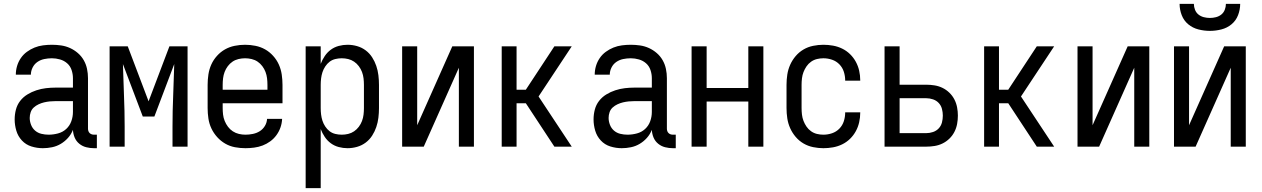

<svg xmlns="http://www.w3.org/2000/svg" viewBox="-20 -760 6540 995"><path d="M202 8Q172 8 143 -1Q114 -10 93.5 -32Q73 -54 64.5 -83Q56 -112 56 -141Q56 -167 62.5 -192Q69 -217 84.5 -237Q100 -257 122 -270.5Q144 -284 168.5 -292Q193 -300 218 -303Q243 -306 269 -306H358V-355Q358 -376 351 -397Q344 -418 328 -432Q312 -446 291 -452Q270 -458 249 -458Q229 -458 209.5 -454Q190 -450 174 -439Q158 -428 149 -410Q140 -392 140 -373H62Q62 -396 68.5 -418Q75 -440 88 -459Q101 -478 119.5 -491.5Q138 -505 159 -513.5Q180 -522 203 -525Q226 -528 249 -528Q273 -528 297 -524.5Q321 -521 343 -511Q365 -501 383.5 -485Q402 -469 414 -448Q426 -427 431 -403Q436 -379 436 -355V-93Q436 -87 438 -81Q440 -75 444.5 -70.5Q449 -66 455 -64Q461 -62 467 -62H482V8H467Q447 8 427 3Q407 -2 391 -15Q375 -28 367 -47Q359 -66 358 -87Q349 -64 332.5 -45.5Q316 -27 295 -14.5Q274 -2 250 3Q226 8 202 8ZM232 -62Q256 -62 280.5 -68.5Q305 -75 323 -91.5Q341 -108 349.5 -131.5Q358 -155 358 -180V-236H269Q254 -236 238.5 -234.5Q223 -233 208.5 -229.5Q194 -226 180 -219.5Q166 -213 155 -203Q144 -193 139 -178.5Q134 -164 134 -149Q134 -131 141 -113Q148 -95 162 -83Q176 -71 194.5 -66.5Q213 -62 232 -62Z M548 0V-520H642L750 -235L858 -520H952V0H874V-104Q874 -185 877.5 -266Q881 -347 883 -428L780 -156H720L617 -428Q619 -347 622.5 -266Q626 -185 626 -104V0Z M1252 8Q1225 8 1198 3Q1171 -2 1147.5 -15.5Q1124 -29 1105.5 -49.5Q1087 -70 1075.5 -94.5Q1064 -119 1060 -146Q1056 -173 1056 -200V-320Q1056 -347 1060 -374Q1064 -401 1075 -425.5Q1086 -450 1104.5 -470.5Q1123 -491 1146 -504Q1169 -517 1196 -522.5Q1223 -528 1250 -528Q1277 -528 1304 -522.5Q1331 -517 1354 -504Q1377 -491 1395.5 -470.5Q1414 -450 1425 -425.5Q1436 -401 1440 -374Q1444 -347 1444 -320V-225H1134V-200Q1134 -183 1136 -166Q1138 -149 1144.5 -133Q1151 -117 1161.5 -103Q1172 -89 1186.5 -79.5Q1201 -70 1218 -66Q1235 -62 1252 -62Q1271 -62 1290.5 -66Q1310 -70 1326 -80Q1342 -90 1352.5 -107Q1363 -124 1364 -144H1442Q1441 -121 1433.5 -99.5Q1426 -78 1412.5 -59.5Q1399 -41 1380.5 -27.5Q1362 -14 1341 -6Q1320 2 1297 5Q1274 8 1252 8ZM1366 -295V-320Q1366 -337 1364 -354Q1362 -371 1356 -387Q1350 -403 1339.5 -417Q1329 -431 1315 -440.5Q1301 -450 1284 -454Q1267 -458 1250 -458Q1233 -458 1216 -454Q1199 -450 1185 -440.5Q1171 -431 1160.5 -417Q1150 -403 1144 -387Q1138 -371 1136 -354Q1134 -337 1134 -320V-295Z M1564 215V-520H1642V-429Q1650 -450 1663 -469.5Q1676 -489 1694.5 -502.5Q1713 -516 1735.5 -522Q1758 -528 1781 -528Q1806 -528 1830.5 -521Q1855 -514 1875 -499Q1895 -484 1908.5 -463Q1922 -442 1930 -418.5Q1938 -395 1941 -370Q1944 -345 1944 -320V-200Q1944 -175 1941 -150Q1938 -125 1930 -101.5Q1922 -78 1908.5 -57Q1895 -36 1875 -21Q1855 -6 1830.5 1Q1806 8 1781 8Q1758 8 1735.5 2Q1713 -4 1694.5 -17.5Q1676 -31 1663 -50.5Q1650 -70 1642 -91V215ZM1751 -62Q1768 -62 1784.5 -66Q1801 -70 1815 -79.5Q1829 -89 1839.5 -103Q1850 -117 1856 -133Q1862 -149 1864 -166Q1866 -183 1866 -200V-320Q1866 -337 1864 -354Q1862 -371 1856 -387Q1850 -403 1839.5 -417Q1829 -431 1815 -440.5Q1801 -450 1784.5 -454Q1768 -458 1751 -458Q1734 -458 1717.5 -454Q1701 -450 1688 -440Q1675 -430 1665.5 -415.5Q1656 -401 1651 -385.5Q1646 -370 1644 -353.5Q1642 -337 1642 -320V-200Q1642 -183 1644 -166.5Q1646 -150 1651 -134.5Q1656 -119 1665.5 -104.5Q1675 -90 1688 -80Q1701 -70 1717.5 -66Q1734 -62 1751 -62Z M2064 0V-520H2142V-111L2324 -520H2436V0H2358V-409L2176 0Z M2580 0V-520H2657V-295H2705L2853 -520H2943L2771 -260L2943 0H2853L2705 -225H2657V0Z M3202 8Q3172 8 3143 -1Q3114 -10 3093.5 -32Q3073 -54 3064.5 -83Q3056 -112 3056 -141Q3056 -167 3062.5 -192Q3069 -217 3084.5 -237Q3100 -257 3122 -270.5Q3144 -284 3168.5 -292Q3193 -300 3218 -303Q3243 -306 3269 -306H3358V-355Q3358 -376 3351 -397Q3344 -418 3328 -432Q3312 -446 3291 -452Q3270 -458 3249 -458Q3229 -458 3209.5 -454Q3190 -450 3174 -439Q3158 -428 3149 -410Q3140 -392 3140 -373H3062Q3062 -396 3068.5 -418Q3075 -440 3088 -459Q3101 -478 3119.5 -491.5Q3138 -505 3159 -513.5Q3180 -522 3203 -525Q3226 -528 3249 -528Q3273 -528 3297 -524.5Q3321 -521 3343 -511Q3365 -501 3383.5 -485Q3402 -469 3414 -448Q3426 -427 3431 -403Q3436 -379 3436 -355V-93Q3436 -87 3438 -81Q3440 -75 3444.5 -70.5Q3449 -66 3455 -64Q3461 -62 3467 -62H3482V8H3467Q3447 8 3427 3Q3407 -2 3391 -15Q3375 -28 3367 -47Q3359 -66 3358 -87Q3349 -64 3332.5 -45.5Q3316 -27 3295 -14.5Q3274 -2 3250 3Q3226 8 3202 8ZM3232 -62Q3256 -62 3280.5 -68.5Q3305 -75 3323 -91.5Q3341 -108 3349.5 -131.5Q3358 -155 3358 -180V-236H3269Q3254 -236 3238.5 -234.5Q3223 -233 3208.5 -229.5Q3194 -226 3180 -219.5Q3166 -213 3155 -203Q3144 -193 3139 -178.5Q3134 -164 3134 -149Q3134 -131 3141 -113Q3148 -95 3162 -83Q3176 -71 3194.5 -66.5Q3213 -62 3232 -62Z M3564 0V-520H3642V-304H3858V-520H3936V0H3858V-234H3642V0Z M4247 8Q4221 8 4194 2.5Q4167 -3 4144 -16.5Q4121 -30 4103.5 -50.5Q4086 -71 4075 -95.5Q4064 -120 4060 -146.5Q4056 -173 4056 -200V-320Q4056 -347 4060 -373.5Q4064 -400 4075 -424.5Q4086 -449 4103.5 -469.5Q4121 -490 4144 -503.5Q4167 -517 4194 -522.5Q4221 -528 4247 -528Q4272 -528 4297 -523.5Q4322 -519 4344.5 -508Q4367 -497 4385 -479.5Q4403 -462 4415 -440Q4427 -418 4432.5 -393.5Q4438 -369 4438 -344V-342H4360V-343Q4360 -366 4353 -388Q4346 -410 4330 -426.5Q4314 -443 4292 -450.5Q4270 -458 4247 -458Q4230 -458 4213.5 -454Q4197 -450 4183 -440Q4169 -430 4159.5 -416Q4150 -402 4144 -386.5Q4138 -371 4136 -354Q4134 -337 4134 -320V-200Q4134 -183 4136 -166Q4138 -149 4144 -133.5Q4150 -118 4159.5 -104Q4169 -90 4183 -80Q4197 -70 4213.5 -66Q4230 -62 4247 -62Q4270 -62 4292 -69.5Q4314 -77 4330 -93.5Q4346 -110 4353 -132Q4360 -154 4360 -177V-178H4438V-176Q4438 -151 4432.5 -126.5Q4427 -102 4415 -80Q4403 -58 4385 -40.5Q4367 -23 4344.5 -12Q4322 -1 4297 3.5Q4272 8 4247 8Z M4564 0V-520H4642V-321H4780Q4802 -321 4823.5 -317.5Q4845 -314 4864.5 -304.5Q4884 -295 4900 -279.5Q4916 -264 4926 -244.5Q4936 -225 4940 -203.5Q4944 -182 4944 -161Q4944 -139 4940 -117.5Q4936 -96 4926 -76.5Q4916 -57 4900 -41.5Q4884 -26 4864.5 -16.5Q4845 -7 4823.5 -3.5Q4802 0 4780 0ZM4642 -70H4780Q4798 -70 4815.5 -76Q4833 -82 4845 -95Q4857 -108 4861.5 -125.5Q4866 -143 4866 -161Q4866 -178 4861.5 -195.5Q4857 -213 4845 -226Q4833 -239 4815.5 -245Q4798 -251 4780 -251H4642Z M5080 0V-520H5157V-295H5205L5353 -520H5443L5271 -260L5443 0H5353L5205 -225H5157V0Z M5564 0V-520H5642V-111L5824 -520H5936V0H5858V-409L5676 0Z M6064 0V-520H6142V-111L6324 -520H6436V0H6358V-409L6176 0ZM6250 -600Q6220 -600 6190.5 -607.5Q6161 -615 6138 -634Q6115 -653 6104 -681.5Q6093 -710 6093 -740H6167Q6167 -724 6173 -709Q6179 -694 6191 -684.5Q6203 -675 6218.5 -671Q6234 -667 6250 -667Q6266 -667 6281.5 -671Q6297 -675 6309 -684.5Q6321 -694 6327 -709Q6333 -724 6333 -740H6407Q6407 -710 6396 -681.5Q6385 -653 6362 -634Q6339 -615 6309.5 -607.5Q6280 -600 6250 -600Z"/></svg>

Font: Iosevka SS18
Style: Regular
Weight: 400
Monospace: yes
Designer: Belleve Invis
Foundry: Belleve Invis
Version: Version 25.1.1; ttfautohint (v1.8.4)